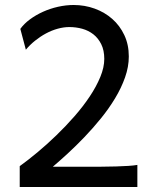

<svg xmlns="http://www.w3.org/2000/svg" viewBox="-20 -745 626 765"><path d="M527.3 0H58.6V-83Q91.8 -106.9 129.6 -138.4Q167.5 -169.9 204.8 -206.1Q242.2 -242.2 276.6 -281.5Q311 -320.8 337.4 -360.4Q363.8 -399.9 379.6 -438.2Q395.5 -476.6 395.5 -510.3Q395.5 -544.4 383.5 -568.6Q371.6 -592.8 352.1 -608.2Q332.5 -623.5 307.6 -630.4Q282.7 -637.2 256.3 -637.2Q233.9 -637.2 210 -630.6Q186 -624 163.3 -611.8Q140.6 -599.6 119.9 -583Q99.1 -566.4 83 -546.9L61 -629.9Q75.7 -650.4 99.1 -667.7Q122.6 -685.1 151.1 -698Q179.7 -710.9 211.2 -718Q242.7 -725.1 273.4 -725.1Q317.4 -725.1 357.2 -710.7Q397 -696.3 427.2 -669.7Q457.5 -643.1 475.3 -605.2Q493.2 -567.4 493.2 -520Q493.2 -479 478.3 -436.8Q463.4 -394.5 438.5 -353.3Q413.6 -312 381.8 -272.9Q350.1 -233.9 316.4 -198.7Q282.7 -163.6 250 -133.5Q217.3 -103.5 190.4 -80.6H314.9Q351.1 -80.6 383.3 -80.8Q415.5 -81.1 442.6 -81.8Q469.7 -82.5 491.2 -84Q512.7 -85.4 527.3 -87.9Z"/></svg>

Font: Andika APac
Style: Regular
Weight: 400
Designer: Victor Gaultney, Annie Olsen, Julie Remington, Don Collingsworth, Eric Hays, Becca Hirsbrunner
Foundry: SIL International
Version: Version 5.000